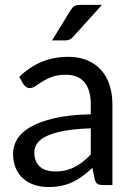

<svg xmlns="http://www.w3.org/2000/svg" viewBox="-20 -744 537 772"><path d="M345 -228Q283.5 -226 240.2 -218.2Q197 -210.5 169.8 -198Q142.5 -185.5 130.2 -168.5Q118 -151.5 118 -130.5Q118 -110.5 124.5 -96Q131 -81.5 142.2 -72.2Q153.5 -63 168.8 -58.8Q184 -54.5 201.5 -54.5Q225 -54.5 244.5 -59.2Q264 -64 281.2 -73Q298.5 -82 314.2 -94.5Q330 -107 345 -123ZM57.5 -435Q99.5 -475.5 148 -495.5Q196.5 -515.5 255.5 -515.5Q298 -515.5 331 -501.5Q364 -487.5 386.5 -462.5Q409 -437.5 420.5 -402Q432 -366.5 432 -324V0H392.5Q379.5 0 372.5 -4.2Q365.5 -8.5 361.5 -21L351.5 -69Q331.5 -50.5 312.5 -36.2Q293.5 -22 272.5 -12.2Q251.5 -2.5 227.8 2.8Q204 8 175 8Q145.5 8 119.5 -0.2Q93.5 -8.5 74.2 -25Q55 -41.5 43.8 -66.8Q32.5 -92 32.5 -126.5Q32.5 -156.5 49 -184.2Q65.5 -212 102.5 -233.5Q139.5 -255 199 -268.8Q258.5 -282.5 345 -284.5V-324Q345 -383 319.5 -413.2Q294 -443.5 245 -443.5Q212 -443.5 189.8 -435.2Q167.5 -427 151.2 -416.8Q135 -406.5 123.2 -398.2Q111.5 -390 100 -390Q91 -390 84.5 -394.8Q78 -399.5 73.5 -406.5ZM390 -724.5 273.5 -595.5Q266.5 -588 259.8 -584.8Q253 -581.5 242.5 -581.5H189.5L263.5 -702.5Q270.5 -714 278.8 -719.2Q287 -724.5 303 -724.5Z"/></svg>

Font: TypoPRO Lato
Style: Regular
Weight: 400
Designer: Lukasz Dziedzic with Adam Twardoch and Botio Nikoltchev
Foundry: tyPoland Lukasz Dziedzic
Version: Version 2.010; 2014-09-01; http://www.latofonts.com/